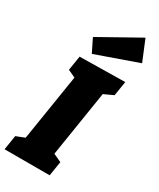

<svg xmlns="http://www.w3.org/2000/svg" viewBox="-259 -1075 950 1150"><g transform="rotate(30 216.0 -500.5)"><path d="M397 -610 332 -580 260 -126 316 -100 300 0H-12L4 -100L63 -123L136 -581L84 -605L100 -705L413 -710ZM155 -756 110 -847 385 -1001 444 -858Z"/></g></svg>

Font: Bitter Black
Style: Italic
Weight: 900
Italic angle: -9°
Designer: Sol Matas, and Bitter project Authors
Foundry: Sol Matas
Version: Version 2.001